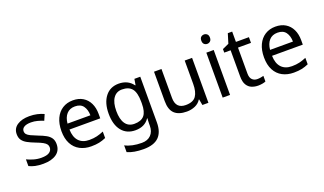

<svg xmlns="http://www.w3.org/2000/svg" viewBox="-88 -1325 3636 2152"><g transform="rotate(-20 1729.5 -248.5)"><path d="M434 -148Q434 -70 376 -30Q318 10 220 10Q164 10 123.5 1Q83 -8 52 -24V-104Q84 -88 129.5 -74.5Q175 -61 222 -61Q289 -61 319 -82.5Q349 -104 349 -140Q349 -160 338 -176Q327 -192 298.5 -208Q270 -224 217 -244Q165 -264 128 -284Q91 -304 71 -332Q51 -360 51 -404Q51 -472 106.5 -509Q162 -546 252 -546Q301 -546 343.5 -536.5Q386 -527 423 -510L393 -440Q359 -454 322 -464Q285 -474 246 -474Q192 -474 163.5 -456.5Q135 -439 135 -409Q135 -387 148 -371.5Q161 -356 191.5 -341.5Q222 -327 273 -307Q324 -288 360 -268Q396 -248 415 -219.5Q434 -191 434 -148Z M771 -546Q840 -546 889.5 -516Q939 -486 965.5 -431.5Q992 -377 992 -304V-251H625Q627 -160 671.5 -112.5Q716 -65 796 -65Q847 -65 886.5 -74.5Q926 -84 968 -102V-25Q927 -7 887 1.5Q847 10 792 10Q716 10 657.5 -21Q599 -52 566.5 -113.5Q534 -175 534 -264Q534 -352 563.5 -415Q593 -478 646.5 -512Q700 -546 771 -546ZM770 -474Q707 -474 670.5 -433.5Q634 -393 627 -321H900Q899 -389 868 -431.5Q837 -474 770 -474Z M1318 -546Q1371 -546 1413.5 -526Q1456 -506 1486 -465H1491L1503 -536H1573V9Q1573 124 1514.5 182Q1456 240 1333 240Q1215 240 1140 206V125Q1219 167 1338 167Q1407 167 1446.5 126.5Q1486 86 1486 16V-5Q1486 -17 1487 -39.5Q1488 -62 1489 -71H1485Q1431 10 1319 10Q1215 10 1156.5 -63Q1098 -136 1098 -267Q1098 -395 1156.5 -470.5Q1215 -546 1318 -546ZM1330 -472Q1263 -472 1226 -418.5Q1189 -365 1189 -266Q1189 -167 1225.5 -114.5Q1262 -62 1332 -62Q1413 -62 1450 -105.5Q1487 -149 1487 -246V-267Q1487 -377 1449 -424.5Q1411 -472 1330 -472Z M2191 -536V0H2119L2106 -71H2102Q2076 -29 2030 -9.5Q1984 10 1932 10Q1835 10 1786 -36.5Q1737 -83 1737 -185V-536H1826V-191Q1826 -63 1945 -63Q2034 -63 2068.5 -113Q2103 -163 2103 -257V-536Z M2406 -737Q2426 -737 2441.5 -723.5Q2457 -710 2457 -681Q2457 -653 2441.5 -639Q2426 -625 2406 -625Q2384 -625 2369 -639Q2354 -653 2354 -681Q2354 -710 2369 -723.5Q2384 -737 2406 -737ZM2449 -536V0H2361V-536Z M2798 -62Q2818 -62 2839 -65.5Q2860 -69 2873 -73V-6Q2859 1 2833 5.5Q2807 10 2783 10Q2741 10 2705.5 -4.5Q2670 -19 2648 -55Q2626 -91 2626 -156V-468H2550V-510L2627 -545L2662 -659H2714V-536H2869V-468H2714V-158Q2714 -109 2737.5 -85.5Q2761 -62 2798 -62Z M3187 -546Q3256 -546 3305.5 -516Q3355 -486 3381.5 -431.5Q3408 -377 3408 -304V-251H3041Q3043 -160 3087.5 -112.5Q3132 -65 3212 -65Q3263 -65 3302.5 -74.5Q3342 -84 3384 -102V-25Q3343 -7 3303 1.5Q3263 10 3208 10Q3132 10 3073.5 -21Q3015 -52 2982.5 -113.5Q2950 -175 2950 -264Q2950 -352 2979.5 -415Q3009 -478 3062.5 -512Q3116 -546 3187 -546ZM3186 -474Q3123 -474 3086.5 -433.5Q3050 -393 3043 -321H3316Q3315 -389 3284 -431.5Q3253 -474 3186 -474Z"/></g></svg>

Font: Noto Sans Symbols 2
Style: Regular
Weight: 400
Designer: Monotype Design Team
Foundry: Monotype Imaging Inc.
Version: Version 2.008; ttfautohint (v1.8.4.7-5d5b)